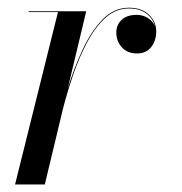

<svg xmlns="http://www.w3.org/2000/svg" viewBox="-20 -490 484 510"><path d="M134 -458H56V-460H209L160 -255Q176 -307.5 198.8 -356.8Q221.5 -406 252 -437.8Q282.5 -469.5 322.5 -469.5Q356.5 -469.5 375.8 -450.8Q395 -432 395 -406.5Q395 -382.5 381.8 -365.2Q368.5 -348 343.5 -348Q319 -348 304 -364Q289 -380 289 -403.5Q289 -424 303 -437.2Q317 -450.5 343 -450.5Q359.5 -450.5 372.8 -442.2Q386 -434 391.5 -420.5Q386.5 -440.5 368.8 -454Q351 -467.5 322.5 -467.5Q287.5 -467.5 260 -442.5Q232.5 -417.5 211.2 -377.2Q190 -337 174 -290.2Q158 -243.5 147 -200L99 0H20Z"/></svg>

Font: Bodoni* 96pt
Style: Italic
Weight: 400
Italic angle: -13°
Version: Version 2.3